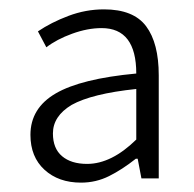

<svg xmlns="http://www.w3.org/2000/svg" viewBox="-20 -828 415 410"><path d="M45 -540Q45 -597 99 -628.5Q153 -660 271 -671Q271 -768 197 -768Q167 -768 134 -756Q101 -744 79 -727L61 -761Q89 -780 126 -794Q163 -808 202 -808Q265 -808 292 -772Q319 -736 319 -667V-447H282L274 -489H270Q241 -466 213 -452Q185 -438 153 -438Q105 -438 75 -465.5Q45 -493 45 -540ZM271 -530V-638Q176 -628 133 -604Q93 -580 93 -543Q93 -511 112.5 -494.5Q132 -478 166 -478Q218 -478 271 -530Z"/></svg>

Font: Merged Yaku Han JP Light
Style: Regular
Weight: 300
Designer: Ryoko NISHIZUKA 西塚涼子 (kana, bopomofo & ideographs); Paul D. Hunt (Latin, Greek & Cyrillic); Sandoll Communications 산돌커뮤니
Foundry: Adobe
Version: Version 2.004